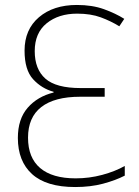

<svg xmlns="http://www.w3.org/2000/svg" viewBox="-20 -744 561 774"><path d="M290 -724Q352 -724 399 -707Q446 -690 481 -668L461 -638Q427 -659 386.5 -674Q346 -689 291 -689Q216 -689 168 -650Q120 -611 120 -538Q120 -465 163 -427Q206 -389 305 -389H402V-354H303Q200 -354 146.5 -312.5Q93 -271 93 -189Q93 -108 142 -66.5Q191 -25 285 -25Q340 -25 392 -39Q444 -53 483 -75V-36Q446 -17 395.5 -3.5Q345 10 283 10Q167 10 109.5 -42Q52 -94 52 -188Q52 -264 91.5 -309.5Q131 -355 196 -371V-374Q148 -387 113.5 -424.5Q79 -462 79 -540Q79 -625 137 -674.5Q195 -724 290 -724Z"/></svg>

Font: Noto Sans Disp ExtLt
Style: Regular
Weight: 200
Designer: Monotype Design Team
Foundry: Monotype Imaging Inc.
Version: Version 2.000;GOOG;noto-source:20170915:90ef993387c0